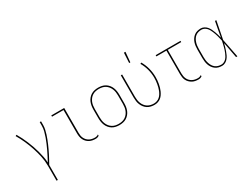

<svg xmlns="http://www.w3.org/2000/svg" viewBox="-66 -1457 3132 2385"><g transform="rotate(-30 1500.0 -264.5)"><path d="M226 215V0Q226 -69 211.5 -136.5Q197 -204 175.5 -269Q154 -334 126 -397Q98 -460 63 -519L80 -528Q102 -490 121.5 -451Q141 -412 157.5 -371.5Q174 -331 188.5 -290Q203 -249 214.5 -206.5Q226 -164 234.5 -121Q243 -78 245 -35Q263 -69 281 -103.5Q299 -138 315.5 -173Q332 -208 347.5 -244Q363 -280 376 -316.5Q389 -353 399 -391Q409 -429 409 -468V-520H428V-468Q428 -436 421 -405Q414 -374 404.5 -344Q395 -314 383.5 -284.5Q372 -255 359.5 -226Q347 -197 333.5 -168.5Q320 -140 305.5 -111.5Q291 -83 276 -55.5Q261 -28 245 0V215Z M909 8Q886 8 863.5 4Q841 0 820.5 -11Q800 -22 784 -38.5Q768 -55 758 -75.5Q748 -96 744 -119Q740 -142 740 -165V-502H575V-520H760V-165Q760 -145 763 -124.5Q766 -104 775 -85.5Q784 -67 798 -52Q812 -37 830 -27.5Q848 -18 868.5 -14Q889 -10 909 -10Q922 -10 935 -14Q948 -18 958 -26V-8Q948 0 935 4Q922 8 909 8Z M1250 8Q1224 8 1197.5 2.5Q1171 -3 1148.5 -17Q1126 -31 1109 -51.5Q1092 -72 1082 -96.5Q1072 -121 1068 -147.5Q1064 -174 1064 -200V-320Q1064 -346 1068 -372.5Q1072 -399 1082 -423.5Q1092 -448 1109 -468.5Q1126 -489 1148.5 -503Q1171 -517 1197.5 -522.5Q1224 -528 1250 -528Q1276 -528 1302.5 -522.5Q1329 -517 1351.5 -503Q1374 -489 1391 -468.5Q1408 -448 1418 -423.5Q1428 -399 1432 -372.5Q1436 -346 1436 -320V-200Q1436 -174 1432 -147.5Q1428 -121 1418 -96.5Q1408 -72 1391 -51.5Q1374 -31 1351.5 -17Q1329 -3 1302.5 2.5Q1276 8 1250 8ZM1250 -10Q1274 -10 1297.5 -15Q1321 -20 1341.5 -33Q1362 -46 1377 -65Q1392 -84 1401 -106Q1410 -128 1413.5 -152Q1417 -176 1417 -200V-320Q1417 -344 1413.5 -368Q1410 -392 1401 -414Q1392 -436 1377 -455Q1362 -474 1341.5 -487Q1321 -500 1297.5 -505Q1274 -510 1250 -510Q1226 -510 1202.5 -505Q1179 -500 1158.5 -487Q1138 -474 1123 -455Q1108 -436 1099 -414Q1090 -392 1086.5 -368Q1083 -344 1083 -320V-200Q1083 -176 1086.5 -152Q1090 -128 1099 -106Q1108 -84 1123 -65Q1138 -46 1158.5 -33Q1179 -20 1202.5 -15Q1226 -10 1250 -10Z M1754 8Q1728 8 1702 2.5Q1676 -3 1654 -17Q1632 -31 1615.5 -52Q1599 -73 1589 -97.5Q1579 -122 1575.5 -148Q1572 -174 1572 -200V-520H1591V-200Q1591 -176 1594.5 -152.5Q1598 -129 1606.5 -107Q1615 -85 1629.5 -66Q1644 -47 1664 -34Q1684 -21 1707 -15.5Q1730 -10 1754 -10Q1776 -10 1797.5 -17.5Q1819 -25 1836 -39.5Q1853 -54 1865 -73Q1877 -92 1885.5 -112.5Q1894 -133 1899.5 -154.5Q1905 -176 1909 -198Q1913 -220 1915 -242.5Q1917 -265 1917 -287Q1917 -348 1901 -408Q1885 -468 1854 -521L1871 -530Q1903 -475 1919.5 -412.5Q1936 -350 1936 -287Q1936 -263 1934 -239Q1932 -215 1927.5 -191Q1923 -167 1916.5 -144Q1910 -121 1900 -99Q1890 -77 1876.5 -57Q1863 -37 1844 -22Q1825 -7 1801.5 0.5Q1778 8 1754 8ZM1738 -600 1746 -744H1768L1755 -600Z M2385 8Q2362 8 2339 4Q2316 0 2296 -11Q2276 -22 2259.5 -38.5Q2243 -55 2233 -75.5Q2223 -96 2219.5 -119Q2216 -142 2216 -165V-502H2072V-520H2428V-502H2235V-165Q2235 -145 2238.5 -124.5Q2242 -104 2250.5 -85.5Q2259 -67 2273.5 -52Q2288 -37 2306 -27.5Q2324 -18 2344 -14Q2364 -10 2385 -10Q2398 -10 2410.5 -14Q2423 -18 2434 -26V-8Q2423 0 2410.5 4Q2398 8 2385 8Z M2722 8Q2696 8 2671.5 1.5Q2647 -5 2627 -20Q2607 -35 2592.5 -56Q2578 -77 2570 -101Q2562 -125 2559 -150Q2556 -175 2556 -200V-320Q2556 -345 2559 -370Q2562 -395 2570 -419Q2578 -443 2592.5 -464Q2607 -485 2627 -500Q2647 -515 2671.5 -521.5Q2696 -528 2722 -528Q2746 -528 2769 -516Q2792 -504 2808 -485Q2824 -466 2835 -443.5Q2846 -421 2854.5 -397.5Q2863 -374 2870 -350.5Q2877 -327 2883 -302Q2893 -357 2902.5 -411.5Q2912 -466 2923 -520H2942Q2929 -456 2917 -391.5Q2905 -327 2892 -264Q2906 -198 2918.5 -132Q2931 -66 2944 0H2925Q2914 -56 2904 -112.5Q2894 -169 2883 -225Q2877 -200 2870 -175.5Q2863 -151 2854.5 -127Q2846 -103 2835.5 -80Q2825 -57 2809 -37Q2793 -17 2770 -4.5Q2747 8 2722 8ZM2722 -10Q2741 -10 2759.5 -19Q2778 -28 2791.5 -42.5Q2805 -57 2814.5 -74.5Q2824 -92 2832 -110.5Q2840 -129 2846 -148Q2852 -167 2857 -186Q2862 -205 2866.5 -224.5Q2871 -244 2875 -264Q2871 -283 2866.5 -302Q2862 -321 2857 -339.5Q2852 -358 2845.5 -376.5Q2839 -395 2831.5 -413Q2824 -431 2814.5 -448Q2805 -465 2791 -479Q2777 -493 2759 -501.5Q2741 -510 2722 -510Q2699 -510 2677 -504Q2655 -498 2637 -484Q2619 -470 2607 -450.5Q2595 -431 2588 -409.5Q2581 -388 2578 -365.5Q2575 -343 2575 -320V-200Q2575 -177 2578 -154.5Q2581 -132 2588 -110.5Q2595 -89 2607 -69.5Q2619 -50 2637 -36Q2655 -22 2677 -16Q2699 -10 2722 -10Z"/></g></svg>

Font: Iosevka Term Curly Thin
Style: Regular
Weight: 100
Designer: Belleve Invis
Foundry: Belleve Invis
Version: Version 32.3.0